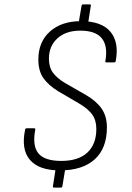

<svg xmlns="http://www.w3.org/2000/svg" viewBox="-20 -762 600 871"><path d="M252 11Q157 11 116 -36.5Q75 -84 94 -174Q95 -180 101 -180H135Q141 -180 140 -174Q126 -101 154 -66.5Q182 -32 258 -32Q336 -32 376.5 -70Q417 -108 417 -177Q417 -217 398 -243Q379 -269 338 -293L244 -348Q200 -375 177 -407.5Q154 -440 154 -492Q154 -572 206.5 -619Q259 -666 347 -666Q441 -666 481 -618Q521 -570 505 -485Q504 -479 498 -479H463Q457 -479 458 -485Q470 -553 442 -588Q414 -623 344 -623Q279 -623 240.5 -588Q202 -553 202 -496Q202 -457 220 -432.5Q238 -408 274 -386L370 -331Q418 -303 441.5 -268.5Q465 -234 465 -184Q465 -89 409.5 -39Q354 11 252 11ZM225 89Q219 89 220 83L233 0L277 -2L263 83Q262 89 256 89ZM336 -654 350 -736Q351 -742 357 -742H387Q394 -742 392 -736L379 -652Z"/></svg>

Font: Sofia Sans Semi Condensed Light
Style: Italic
Weight: 300
Italic angle: -9°
Version: Version 4.100